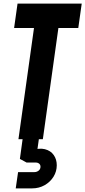

<svg xmlns="http://www.w3.org/2000/svg" viewBox="-20 -770 472 1062"><path d="M82 0 168 -615H58L77 -750H432L413 -615H303L217 0ZM67 272 80 182H170Q183.5 182 193.8 173.8Q204 165.5 204 152Q204 141.5 196.5 135.2Q189 129 177 129H127L90 109L108 -22H198L183 84L150 63Q196 47 228.2 55.2Q260.5 63.5 277.2 87.5Q294 111.5 294 144Q294 178.5 275.8 207.8Q257.5 237 226.5 254.5Q195.5 272 157 272Z"/></svg>

Font: Mohave Light
Style: Bold Italic
Weight: 700
Italic angle: -8°
Version: Version 2.003